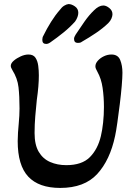

<svg xmlns="http://www.w3.org/2000/svg" viewBox="-20 -911 662 944"><path d="M276 13Q171 13 119 -42.5Q67 -98 67 -217Q67 -237 68.5 -259Q70 -281 72 -302Q74 -322 75 -342Q76 -362 76 -378Q76 -438 71 -482Q66 -526 41 -566Q33 -579 33 -587Q33 -600 47.5 -612.5Q62 -625 82 -634Q102 -643 120 -643Q144 -643 154.5 -627Q165 -611 168 -587.5Q171 -564 171 -540Q171 -515 168.5 -485Q166 -455 161 -420Q157 -382 153.5 -340.5Q150 -299 150 -257Q150 -199 170.5 -164.5Q191 -130 226.5 -114.5Q262 -99 306 -99Q383 -99 422 -138.5Q461 -178 476 -242Q483 -271 487 -308.5Q491 -346 491 -385Q491 -434 484.5 -479Q478 -524 459 -558Q455 -566 452 -572Q449 -578 449 -585Q449 -599 461 -612.5Q473 -626 491 -634.5Q509 -643 528 -643Q560 -643 571 -616Q582 -589 582 -553Q582 -531 578.5 -489Q575 -447 569 -399Q563 -351 557 -308.5Q551 -266 546 -243Q521 -124 458 -55.5Q395 13 276 13ZM207 -695Q188 -695 188 -715Q188 -727 193 -735Q210 -770 231 -803.5Q252 -837 274 -862Q284 -876 295.5 -883Q307 -890 317 -891Q332 -891 348.5 -879.5Q365 -868 365 -848Q365 -839 361 -827.5Q357 -816 349 -805Q324 -777 292.5 -751.5Q261 -726 228 -703Q217 -695 207 -695ZM363 -700Q344 -700 344 -720Q344 -725 346.5 -730.5Q349 -736 352 -741Q373 -773 395.5 -805Q418 -837 442 -860Q466 -884 488 -884Q502 -884 517.5 -871.5Q533 -859 533 -841Q533 -832 528 -820Q523 -808 512 -797Q486 -772 452 -749Q418 -726 383 -706Q378 -702 373 -701Q368 -700 363 -700Z"/></svg>

Font: Akaya Telivigala
Style: Regular
Weight: 400
Designer: Vaishnavi Murthy Yerkadithaya, Juan Luis Blanco Aristondo
Version: Version 1.002; ttfautohint (v1.8.3)